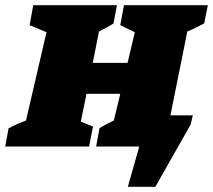

<svg xmlns="http://www.w3.org/2000/svg" viewBox="-50 -564 820 739"><path d="M-30 0 -17 -70Q-5 -76 2.5 -80Q10 -84 20.5 -88.5Q31 -93 50 -100L129 -440L64 -467L78 -544H400L387 -474Q361 -457 331 -443L307 -322H441L469 -440L413 -467L427 -544H750L736 -474Q723 -467 706 -458.5Q689 -450 671 -443L606 -120H692L684 -85L548 155H442L486 0H320L333 -71Q346 -79 359.5 -86Q373 -93 388 -100L413 -203H283L261 -96L308 -77L293 0Z"/></svg>

Font: Piazzolla SC Black
Style: Italic
Weight: 900
Italic angle: -11.3°
Designer: Juan Pablo del Peral
Foundry: Huerta Tipografica
Version: Version 1.330